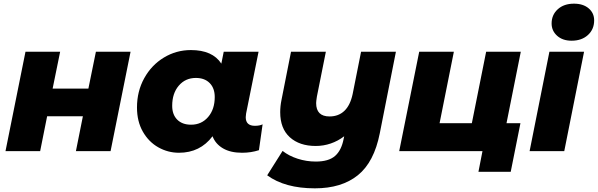

<svg xmlns="http://www.w3.org/2000/svg" viewBox="-20 -824 3260 1047"><path d="M119 -542H308L267 -341H462L503 -542H692L583 0H394L432 -190H237L199 0H10Z M1412 -146 1392 -5Q1349 9 1300 9Q1237 9 1196 -15Q1155 -39 1139 -81Q1071 9 956 9Q896 9 843.5 -20.5Q791 -50 759 -106Q727 -162 727 -238Q727 -326 766.5 -397.5Q806 -469 873.5 -510Q941 -551 1021 -551Q1139 -551 1187 -477L1200 -542H1390L1322 -205Q1320 -191 1320 -185Q1320 -138 1370 -138Q1396 -138 1412 -146ZM1151 -295Q1151 -343 1123.5 -371Q1096 -399 1048 -399Q991 -399 955 -357Q919 -315 919 -247Q919 -199 946.5 -171.5Q974 -144 1022 -144Q1079 -144 1115 -186Q1151 -228 1151 -295Z M2139 -542 2051 -97Q2020 60 1931.5 131.5Q1843 203 1697 203Q1534 203 1437 132L1521 -1Q1555 26 1603 41.5Q1651 57 1702 57Q1772 57 1807 26.5Q1842 -4 1854 -67L1857 -81Q1823 -55 1783.5 -41.5Q1744 -28 1702 -28Q1613 -28 1560.5 -75.5Q1508 -123 1508 -212Q1508 -245 1515 -279L1567 -542H1757L1708 -297Q1704 -271 1704 -262Q1704 -189 1777 -189Q1826 -189 1858 -219.5Q1890 -250 1903 -311L1949 -542Z M2742 -152H2818L2765 113H2589L2611 0H2157L2266 -542H2455L2377 -152H2553L2631 -542H2820Z M2976 -542H3165L3057 0H2868ZM2988 -696Q2988 -743 3021.5 -773.5Q3055 -804 3110 -804Q3160 -804 3190 -778.5Q3220 -753 3220 -713Q3220 -664 3186 -633Q3152 -602 3097 -602Q3048 -602 3018 -629Q2988 -656 2988 -696Z"/></svg>

Font: Montserrat Alternates ExtraBold
Style: Italic
Weight: 800
Italic angle: -11.3°
Designer: Julieta Ulanovsky
Foundry: Julieta Ulanovsky
Version: Version 7.200